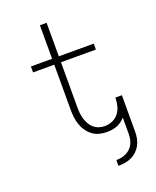

<svg xmlns="http://www.w3.org/2000/svg" viewBox="-171 -834 943 1157"><g transform="rotate(-20 300.0 -256.0)"><path d="M384 223V186Q400 186 416.5 183Q433 180 448 172.5Q463 165 475 153.5Q487 142 494.5 127Q502 112 505 95.5Q508 79 508 62V-41Q497 -29 483.5 -19Q470 -9 454.5 -3Q439 3 422.5 5.5Q406 8 389 8Q365 8 341.5 2Q318 -4 298.5 -18.5Q279 -33 265 -53Q251 -73 243 -96Q235 -119 232 -143Q229 -167 229 -191V-482H93V-520H229V-735H272V-520H496V-482H272V-191Q272 -172 274 -153.5Q276 -135 281.5 -117Q287 -99 296.5 -82.5Q306 -66 320 -54Q334 -42 352.5 -36Q371 -30 389 -30Q415 -30 439 -40.5Q463 -51 478.5 -71Q494 -91 500.5 -116Q507 -141 507 -167V-170H549V62Q549 84 545 106Q541 128 531 147Q521 166 505 181.5Q489 197 469 206.5Q449 216 427.5 219.5Q406 223 384 223Z"/></g></svg>

Font: Iosevka Extralight Extended
Style: Regular
Weight: 200
Width: 7
Monospace: yes
Designer: Belleve Invis
Foundry: Belleve Invis
Version: Version 32.5.0; ttfautohint (v1.8.4)